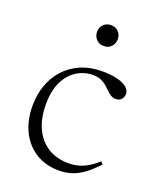

<svg xmlns="http://www.w3.org/2000/svg" viewBox="-124 -720 674 809"><g transform="rotate(20 213.0 -315.5)"><path d="M267 -445.5Q310.5 -445.5 338.2 -437.5Q366 -429.5 379.2 -417Q392.5 -404.5 392.5 -390.5Q392.5 -380.5 388.2 -372.2Q384 -364 376.2 -359.5Q368.5 -355 358.5 -355Q346 -355 336 -361.2Q326 -367.5 316.8 -376.8Q307.5 -386 296.5 -395.5Q285.5 -405 270.8 -411.2Q256 -417.5 234.5 -417.5Q196.5 -417.5 163.2 -397Q130 -376.5 110 -336Q90 -295.5 90 -234.5Q90 -171.5 111.2 -126.2Q132.5 -81 171.5 -56.8Q210.5 -32.5 264.5 -32.5Q298.5 -32.5 328.2 -45Q358 -57.5 392 -87.5L401 -76.5Q372.5 -46 347 -27Q321.5 -8 294.8 1Q268 10 236 10Q177 10 132.5 -17.5Q88 -45 63.5 -94.5Q39 -144 39 -210Q39 -258 54 -300.8Q69 -343.5 98.2 -376Q127.5 -408.5 170 -427Q212.5 -445.5 267 -445.5ZM234.5 -547.5Q213.5 -547.5 200.8 -561.5Q188 -575.5 188 -594.5Q188 -613.5 200.8 -627.2Q213.5 -641 234.5 -641Q256 -641 268.5 -627.2Q281 -613.5 281 -594.5Q281 -575.5 268.5 -561.5Q256 -547.5 234.5 -547.5Z"/></g></svg>

Font: Newsreader 24pt Light
Style: Regular
Weight: 300
Designer: Hugues Gentile
Foundry: Production Type
Version: Version 1.003